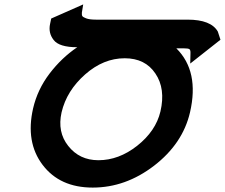

<svg xmlns="http://www.w3.org/2000/svg" viewBox="-20 -821 1019 870"><path d="M707 -316Q731 -419 684 -488Q638 -557 545 -557Q449 -557 366 -484Q282 -410 259 -312Q239 -223 289 -160Q340 -95 426 -95Q518 -95 601 -160Q686 -227 707 -316ZM130 -330Q150 -416 204.5 -487.5Q259 -559 330 -607Q248 -607 223 -640Q198 -672 207 -713L212 -737L357 -801L351 -764Q350 -752 353.5 -747.5Q357 -743 370 -738Q385 -732 415 -732H830Q936 -732 967 -678Q968 -677 979 -641L842 -533L843 -578Q844 -594 838.5 -598Q833 -602 813 -602H779Q884 -498 841 -312Q808 -170 678 -70Q549 29 400 29Q251 29 173 -74Q95 -177 130 -330Z"/></svg>

Font: Miedinger
Style: Bold-Italic
Weight: 700
Italic angle: -13°
Version: Version 001.000